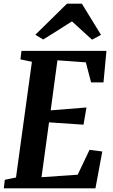

<svg xmlns="http://www.w3.org/2000/svg" viewBox="-22 -1018 610 1038"><path d="M-1.5 0 4 -46 64.5 -58.5 150.5 -684 88.5 -697 94 -743H553.5L537.5 -572.5H470.5L442 -681L288.5 -692L252 -421.5L445.5 -437L429.5 -344L243 -356.5L202.5 -60L398 -73.5L462 -208L531 -199L494 0ZM169 -830 340 -998H420.5L524 -829.5L475.5 -803.5Q448.5 -828 421.2 -853Q394 -878 367 -902.5Q328.5 -878 289.5 -853.2Q250.5 -828.5 211.5 -804.5Z"/></svg>

Font: Merriweather 24pt SemiCondensed
Style: Bold Italic
Weight: 700
Width: 4
Italic angle: -7.8°
Designer: Eben Sorkin
Foundry: Eben Sorkin
Version: Version 2.101